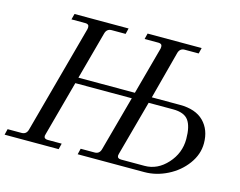

<svg xmlns="http://www.w3.org/2000/svg" viewBox="-108 -863 1271 1015"><g transform="rotate(15 527.0 -356.0)"><path d="M682.1 -359.9 600.1 -59.1Q598.1 -51.3 598.1 -48.8Q598.1 -32.2 619.1 -32.2H747.1Q817.9 -32.2 870.8 -90.6Q923.8 -148.9 923.8 -226.1Q923.8 -294.9 900.4 -327.4Q877 -359.9 815.9 -359.9ZM286.1 0H-9.8L-2 -32.2H74.2Q100.6 -32.2 107.9 -59.1L269 -652.8Q270 -656.7 270 -663.1Q270 -680.2 250 -680.2H173.8L182.1 -711.9H478L470.2 -680.2H394Q367.2 -680.2 359.9 -652.8L289.1 -392.1H598.1L668.9 -652.8Q669.9 -656.7 669.9 -663.1Q669.9 -680.2 649.9 -680.2H574.2L582 -711.9H877.9L870.1 -680.2H793.9Q767.1 -680.2 759.8 -652.8L690.9 -392.1H844.2Q930.7 -392.1 975.3 -347.2Q1020 -302.2 1020 -228Q1020 -168 981 -114.7Q941.9 -61.5 880.6 -30.8Q819.3 0 754.9 0H390.1L397.9 -32.2H474.1Q500.5 -32.2 507.8 -59.1L589.8 -359.9H280.8L199.2 -59.1Q196.8 -49.3 196.8 -48.8Q196.8 -32.2 217.8 -32.2H293.9Z"/></g></svg>

Font: Flanker Steampunk
Style: Italic
Weight: 400
Italic angle: -12°
Designer: Alexey Kryukov, Leonardo Di Lena
Foundry: Alexey Kryukov, Leonardo Di Lena
Version: 1.210